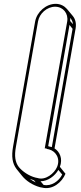

<svg xmlns="http://www.w3.org/2000/svg" viewBox="-20 -795 424 1000"><path d="M330 -683 213 -22H220C223 -21 223 -20 225 -19L235 -17C270 -8 296 30 277 75C263 108 217 146 175 132L165 130C130 121 97 98 78 75C59 50 54 18 63 -31L178 -683C185 -725 225 -760 267 -760C309 -760 337 -725 330 -683ZM358 -645 250 -29C244 -31 236 -31 231 -34L342 -665ZM360 -669 345 -686C346 -691 346 -697 346 -702C353 -693 359 -682 360 -669ZM207 168 191 149C230 149 266 121 284 90L304 114C288 147 248 177 207 168ZM166 155C155 150 144 143 135 136C142 139 150 142 157 144ZM264 -22 374 -648C378 -673 373 -695 359 -712L329 -748C315 -764 295 -775 270 -775C220 -775 172 -733 163 -683L48 -31C39 20 44 56 66 85L95 121C116 147 149 169 188 180L199 182C254 196 303 154 321 110L292 74C308 31 291 -5 264 -22Z"/></svg>

Font: Blanket
Style: Ugh
Weight: 900
Foundry: Cannot Into Space Fonts
Version: Version 0.9